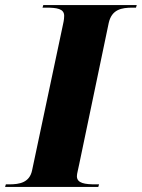

<svg xmlns="http://www.w3.org/2000/svg" viewBox="-51 -734 557 754"><path d="M-31 0H335L338 -10H325C283 -10 251 -14 251 -42C251 -53 256 -67 260 -89L376 -644C388 -697 426 -704 470 -704H483L486 -714H119L116 -704H129C172 -704 201 -700 201 -672C201 -668 201 -657 196 -636L75 -65C65 -17 26 -10 -15 -10H-28Z"/></svg>

Font: Noto Serif Display ExtraBold
Style: Italic
Weight: 800
Italic angle: -12°
Designer: Monotype Design Team
Foundry: Monotype Imaging Inc.
Version: Version 2.009